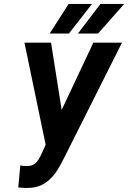

<svg xmlns="http://www.w3.org/2000/svg" viewBox="-20 -923 638 955"><path d="M231.9 -259.8 444.3 -710.9H586.9L296.9 -133.8Q282.7 -105 266.4 -78.6Q250 -52.2 228.8 -32Q207.5 -11.7 180.4 0Q153.3 11.7 118.2 11.7Q106.4 12.2 94.7 11.2Q83 10.3 70.8 9.3L81.1 -100.1Q88.9 -99.1 96.9 -97.9Q105 -96.7 112.8 -97.2Q135.3 -96.7 149.7 -106.4Q164.1 -116.2 173.3 -132.3Q182.6 -148.4 190.9 -167ZM233.9 -710.9 292.5 -339.4 302.7 -194.3 209.5 -191.4 101.6 -710.9ZM367.7 -756.3 479.5 -903.3H597.7L467.8 -756.3ZM227.1 -756.3 321.3 -903.3H437.5L322.8 -756.3Z"/></svg>

Font: Roboto Condensed SemiBold
Style: Italic
Weight: 600
Italic angle: -12°
Designer: Christian Robertson
Foundry: Google
Version: Version 3.008; 2023